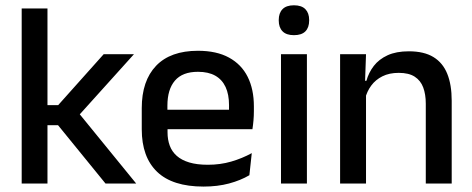

<svg xmlns="http://www.w3.org/2000/svg" viewBox="-20 -694 1784 726"><path d="M379 0 199.5 -220.5H151V-296.5H200L372 -489H486.5L272.5 -251.5V-273L495 0ZM62 0V-662H159.5V0Z M749.5 11.5Q632.5 11.5 574.2 -44.2Q516 -100 516 -205V-285Q516 -388.5 570.2 -445.2Q624.5 -502 728.5 -502Q799 -502 846 -476.2Q893 -450.5 916.5 -403.5Q940 -356.5 940 -292V-273.5Q940 -256.5 938.5 -239Q937 -221.5 934.5 -205.5H844.5Q845.5 -231.5 845.8 -254.5Q846 -277.5 846 -296.5Q846 -337 833 -365Q820 -393 794 -407.8Q768 -422.5 728.5 -422.5Q670 -422.5 641.5 -389.2Q613 -356 613 -294.5V-248.5L613.5 -237V-193.5Q613.5 -166 621.8 -143.5Q630 -121 648.2 -104.8Q666.5 -88.5 695.5 -79.8Q724.5 -71 766 -71Q813 -71 854.2 -83Q895.5 -95 932 -115L923 -31.5Q890 -12 846.2 -0.2Q802.5 11.5 749.5 11.5ZM568 -205.5V-279H914.5V-205.5Z M1042.5 0V-489H1140.5V0ZM1091.5 -561Q1062.5 -561 1048.2 -575.8Q1034 -590.5 1034 -616.5V-618.5Q1034 -644.5 1048.2 -659.2Q1062.5 -674 1091.5 -674Q1120.5 -674 1134.8 -659.2Q1149 -644.5 1149 -618.5V-616.5Q1149 -590 1134.8 -575.5Q1120.5 -561 1091.5 -561Z M1590 0V-302Q1590 -337.5 1580.2 -363.5Q1570.5 -389.5 1548.2 -404Q1526 -418.5 1487.5 -418.5Q1452 -418.5 1426 -405.5Q1400 -392.5 1383.8 -370.5Q1367.5 -348.5 1360.5 -320.5L1344.5 -388.5H1365.5Q1374 -419.5 1393.5 -444.8Q1413 -470 1445.5 -485Q1478 -500 1526 -500Q1583.5 -500 1619 -478.2Q1654.5 -456.5 1671.2 -415Q1688 -373.5 1688 -313V0ZM1266 0V-489H1364L1360 -374.5L1364 -368.5V0Z"/></svg>

Font: Anek Telugu Medium Medium
Style: Regular
Weight: 500
Version: Version 1.003